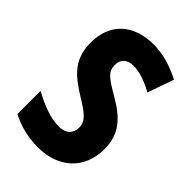

<svg xmlns="http://www.w3.org/2000/svg" viewBox="-218 -813 911 911"><g transform="rotate(45 237.5 -357.0)"><path d="M444 -208C444 -307 393 -363 301 -416C222 -462 196 -479 196 -525C196 -560 218 -585 261 -585C302 -585 342 -571 398 -542L444 -674C378 -707 319 -724 259 -724C119 -724 39 -644 40 -517C40 -395 118 -348 184 -305C255 -262 287 -238 287 -196C287 -159 266 -130 213 -130C158 -130 94 -155 34 -189V-33C93 -3 152 10 214 10C356 10 444 -77 444 -208Z"/></g></svg>

Font: Noto Sans Malayalam Condensed ExtraBold
Style: Regular
Weight: 800
Width: 3
Designer: Jelle Bosma - Monotype Design Team
Foundry: Monotype Imaging Inc.
Version: Version 2.104